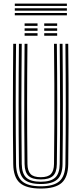

<svg xmlns="http://www.w3.org/2000/svg" viewBox="-20 -1044 454 1070"><path d="M207.2 6.8Q126 6.8 90.4 -24.9Q54.8 -56.5 53.8 -129.2Q52.8 -211.2 52.2 -294.6Q51.8 -378 51.9 -462Q52 -546 52.5 -630.6Q53 -715.2 53.8 -800H69.5Q68.8 -720 68.1 -637.1Q67.5 -554.2 67.5 -469.8Q67.5 -385.2 68 -299.9Q68.5 -214.5 69.5 -129.5Q70.5 -62.5 102.9 -34.1Q135.2 -5.8 207.2 -5.8Q278.8 -5.8 311.1 -34.1Q343.5 -62.5 344.5 -129.5Q345.5 -212.2 346 -295.8Q346.5 -379.2 346.5 -463.1Q346.5 -547 345.9 -631.4Q345.2 -715.8 344.5 -800H360.2Q361.5 -687.5 362 -576.2Q362.5 -465 362.1 -353.5Q361.8 -242 360.2 -129.2Q359.2 -56.5 323.6 -24.9Q288 6.8 207.2 6.8ZM207.2 -18.5Q142.8 -18.5 114.5 -44.4Q86.2 -70.2 85.5 -129.8Q84.5 -213.2 84 -296.8Q83.5 -380.2 83.5 -464Q83.5 -547.8 84.1 -631.6Q84.8 -715.5 85.5 -800H101.2Q100.5 -719.2 99.9 -636.1Q99.2 -553 99.2 -468.6Q99.2 -384.2 99.8 -299.4Q100.2 -214.5 101.2 -129.8Q102 -76.5 126.8 -53.9Q151.5 -31.2 207.2 -31.2Q262.5 -31.2 287.2 -53.9Q312 -76.5 312.8 -129.8Q314 -212.5 314.4 -296Q314.8 -379.5 314.8 -463.4Q314.8 -547.2 314.1 -631.4Q313.5 -715.5 312.8 -800H328.5Q329.2 -715.5 329.9 -632Q330.5 -548.5 330.5 -465Q330.5 -381.5 330.1 -297.9Q329.8 -214.2 328.5 -129.8Q327.8 -70.2 299.5 -44.4Q271.2 -18.5 207.2 -18.5ZM207.2 -44Q160 -44 138.9 -63.9Q117.8 -83.8 117 -130Q115.5 -241.8 115.1 -353Q114.8 -464.2 115.4 -575.9Q116 -687.5 117 -800H133Q132.2 -719.8 131.6 -636.6Q131 -553.5 131 -469Q131 -384.5 131.5 -299.5Q132 -214.5 133 -130.2Q133.5 -91.8 150.4 -74.1Q167.2 -56.5 207.2 -56.5Q247 -56.5 263.8 -74.1Q280.5 -91.8 281 -130.2Q282.5 -241.8 282.9 -352.9Q283.2 -464 282.8 -575.8Q282.2 -687.5 281 -800H296.8Q297.8 -715.5 298.4 -631.9Q299 -548.2 299 -464.9Q299 -381.5 298.5 -298Q298 -214.5 296.8 -130Q296.2 -83.2 275.1 -63.6Q254 -44 207.2 -44ZM226.5 -899.8V-913.5H298.5V-899.8ZM117.2 -845V-858.8H189.2V-845ZM117.2 -872.5V-886H189.2V-872.5ZM117.2 -899.8V-913.5H189.2V-899.8ZM226.5 -845V-858.8H298.5V-845ZM226.5 -872.5V-886H298.5V-872.5ZM62.5 -1010.8V-1023.8H352.8V-1010.8ZM62.5 -958.5V-971.5H352.8V-958.5ZM62.5 -984.5V-997.8H352.8V-984.5Z"/></svg>

Font: Big Shoulders Inline Text Thin
Style: Regular
Weight: 400
Version: Version 2.002